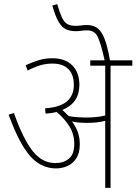

<svg xmlns="http://www.w3.org/2000/svg" viewBox="-20 -916 665 936"><path d="M369 -213Q369 -171 352.5 -145Q336 -119 309.5 -107Q283 -95 254 -95Q206 -95 166.5 -120.5Q127 -146 92 -203.5Q57 -261 22 -357L48 -365Q92 -240 138.5 -180.5Q185 -121 250 -121Q290 -121 316 -142.5Q342 -164 342 -215Q342 -262 318 -300.5Q294 -339 256 -370Q231 -364 202 -362L200 -388Q273 -393 306.5 -422Q340 -451 340 -502Q340 -552 313.5 -579Q287 -606 236 -606Q204 -606 175.5 -597.5Q147 -589 115 -572L105 -598Q140 -614 170 -623Q200 -632 236 -632Q297 -632 332 -597.5Q367 -563 367 -502Q367 -414 284 -380Q292 -373 300 -365Q308 -357 315 -350Q337 -346 359 -344.5Q381 -343 399 -343Q420 -343 444.5 -345Q469 -347 493 -353V-596H420V-622H490Q473 -700 457.5 -734Q442 -768 406 -768Q390 -768 377 -766Q364 -764 350 -764Q322 -764 302 -773Q282 -782 266 -809Q250 -836 235 -889L259 -896Q271 -855 281.5 -832Q292 -809 307 -799.5Q322 -790 349 -790Q361 -790 375.5 -792Q390 -794 404 -794Q430 -794 450.5 -782Q471 -770 487 -733.5Q503 -697 516 -622H625V-596H519V0H493V-327Q471 -321 448 -319Q425 -317 404 -317Q385 -317 366 -318.5Q347 -320 331 -324Q349 -300 359 -272.5Q369 -245 369 -213Z"/></svg>

Font: Noto Sans SemiCondensed Thin
Style: Regular
Weight: 100
Width: 4
Designer: Monotype Design Team
Foundry: Monotype Imaging Inc.
Version: Version 2.013; ttfautohint (v1.8.4.7-5d5b)